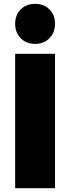

<svg xmlns="http://www.w3.org/2000/svg" viewBox="-20 -982 366 1002"><path d="M88.1 -932.9Q117.2 -961.9 163.1 -961.9Q209 -961.9 238 -932.9Q267.1 -903.8 267.1 -857.9Q267.1 -812 238 -782.5Q209 -752.9 163.1 -752.9Q117.2 -752.9 88.1 -782.5Q59.1 -812 59.1 -857.9Q59.1 -903.8 88.1 -932.9ZM59.1 -701.2H267.1V0H59.1Z"/></svg>

Font: Montserrat-Arabic ExtraBold
Style: Regular
Weight: 800
Designer: Mohamed Gaber
Foundry: Kief Type Foundry
Version: Version 5.008;PS 005.008;hotconv 1.0.88;makeotf.lib2.5.64775